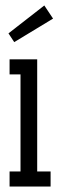

<svg xmlns="http://www.w3.org/2000/svg" viewBox="-20 -682 214 702"><path d="M15 -410H55V-55H15V0H165V-55H116V-465H15ZM142 -662 11 -560 32 -528 174 -614Z"/></svg>

Font: Stint Ultra Condensed
Style: Regular
Weight: 400
Width: 1
Designer: Astigmatic (AOETI)
Foundry: Astigmatic (AOETI)
Version: Version 1.000